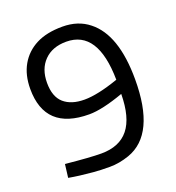

<svg xmlns="http://www.w3.org/2000/svg" viewBox="-125 -771 810 882"><g transform="rotate(-20 280.0 -330.0)"><path d="M257 -249Q41 -249 41 -451Q41 -519 69 -568Q97 -617 148.5 -643.5Q200 -670 277 -670Q354 -670 406 -628Q509 -547 509 -328Q509 -60 358 -7Q309 10 263 10Q217 10 183 7Q114 1 65 -8L73 -73Q193 -61 247 -61Q336 -61 380.5 -116.5Q425 -172 426 -287Q320 -249 257 -249ZM427 -356Q424 -599 270 -599Q202 -599 162.5 -559Q123 -519 123 -451Q123 -383 159 -351.5Q195 -320 259.5 -320Q324 -320 427 -356Z"/></g></svg>

Font: Cairo-CLs
Style: CLs-Regular
Weight: 400
Version: Version 3.130;gftools[0.9.24]